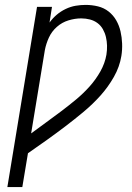

<svg xmlns="http://www.w3.org/2000/svg" viewBox="-20 -763 540 783"><path d="M10 0 131 -735H192L182 -671Q195 -689 211.5 -703Q228 -717 248 -726.5Q268 -736 288.5 -739.5Q309 -743 329 -743Q355 -743 379.5 -737Q404 -731 423 -716Q442 -701 454 -680Q466 -659 471.5 -635Q477 -611 478 -585.5Q479 -560 475 -535Q468 -491 444.5 -449.5Q421 -408 389.5 -373Q358 -338 321.5 -307.5Q285 -277 247.5 -248.5Q210 -220 171.5 -192.5Q133 -165 94 -138L71 0ZM107 -219Q138 -242 169 -264.5Q200 -287 230.5 -310Q261 -333 290.5 -357.5Q320 -382 345.5 -410.5Q371 -439 389.5 -472Q408 -505 414 -540Q417 -559 416.5 -577Q416 -595 412 -612Q408 -629 399.5 -644Q391 -659 377.5 -669Q364 -679 347 -683.5Q330 -688 311 -688Q286 -688 259.5 -680Q233 -672 212 -653.5Q191 -635 179.5 -610Q168 -585 163 -559Z"/></svg>

Font: Iosevka Light Oblique
Style: Regular
Weight: 300
Italic angle: -9°
Monospace: yes
Designer: Belleve Invis
Foundry: Belleve Invis
Version: Version 32.5.0; ttfautohint (v1.8.4)